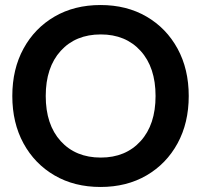

<svg xmlns="http://www.w3.org/2000/svg" viewBox="-20 -732 800 764"><path d="M380 12Q276 12 197 -34Q118 -80 73.5 -161.5Q29 -243 29 -350Q29 -457 73.5 -538.5Q118 -620 197 -666Q276 -712 380 -712Q484 -712 563 -666Q642 -620 686.5 -538.5Q731 -457 731 -350Q731 -243 686.5 -161.5Q642 -80 563 -34Q484 12 380 12ZM381 -105Q480 -105 539.5 -170.5Q599 -236 599 -350Q599 -464 539.5 -529.5Q480 -595 381 -595Q281 -595 221.5 -529.5Q162 -464 162 -350Q162 -236 221.5 -170.5Q281 -105 381 -105Z"/></svg>

Font: HostGroteskBold
Style: Bold
Weight: 700
Designer: Doukan Karapınar based on Poppins by Indian Type Foundry, Jonny Pinhorn
Foundry: Element Type
Version: Version 1.001; ttfautohint (v1.8.4.7-5d5b)